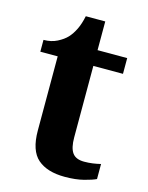

<svg xmlns="http://www.w3.org/2000/svg" viewBox="-104 -726 616 801"><g transform="rotate(15 203.5 -325.0)"><path d="M254 10Q178 10 137 -25.5Q96 -61 96 -148V-468H21V-519Q54 -519 79.5 -532Q105 -545 120 -561Q135 -577 147 -601.5Q159 -626 166 -660H250V-536H378V-468H250V-159Q250 -114 265 -93Q280 -72 316 -72Q335 -72 353 -74.5Q371 -77 387 -81V-16Q371 -8 336 1Q301 10 254 10Z"/></g></svg>

Font: Noto Rashi Hebrew
Style: Bold
Weight: 700
Version: Version 1.006